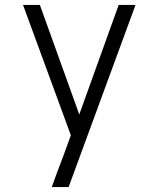

<svg xmlns="http://www.w3.org/2000/svg" viewBox="-20 -540 640 775"><path d="M189 215Q200 184 211.5 153Q223 122 235 91L266 6L73 -520H141L300 -78L459 -520H527L257 215Z"/></svg>

Font: Iosevka Aile Light
Style: Regular
Weight: 300
Designer: Belleve Invis
Foundry: Belleve Invis
Version: Version 27.3.5; ttfautohint (v1.8.4)